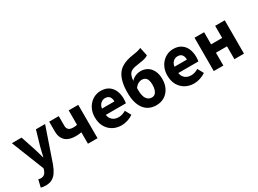

<svg xmlns="http://www.w3.org/2000/svg" viewBox="-44 -1711 3777 2812"><g transform="rotate(-30 1845.0 -305.0)"><path d="M135 222Q109 222 90.5 219Q72 216 55 211L85 87Q93 88 103 91Q113 94 123 94Q165 94 188.5 72.5Q212 51 223 17L232 -14L14 -564H178L260 -317Q273 -278 283.5 -238Q294 -198 306 -157H311Q319 -197 329 -237Q339 -277 349 -317L421 -564H576L379 9Q353 79 321 126Q289 173 245 197.5Q201 222 135 222Z M975 0V-194Q960 -191 946 -189Q932 -187 915.5 -186Q899 -185 875 -185Q808 -185 756 -206.5Q704 -228 674.5 -276.5Q645 -325 645 -402V-564H807V-402Q807 -358 831 -335.5Q855 -313 910 -313Q929 -313 944 -314.5Q959 -316 975 -320V-564H1137V0Z M1540 14Q1459 14 1395 -21.5Q1331 -57 1293 -123Q1255 -189 1255 -282Q1255 -351 1277 -405.5Q1299 -460 1337 -499Q1375 -538 1422.5 -558Q1470 -578 1520 -578Q1600 -578 1653 -543Q1706 -508 1732.5 -447Q1759 -386 1759 -308Q1759 -285 1757 -265.5Q1755 -246 1752 -235H1412Q1419 -193 1440 -165.5Q1461 -138 1491.5 -124.5Q1522 -111 1561 -111Q1594 -111 1623.5 -120.5Q1653 -130 1684 -148L1738 -49Q1696 -20 1643.5 -3Q1591 14 1540 14ZM1410 -343H1621Q1621 -392 1598 -423Q1575 -454 1523 -454Q1497 -454 1473 -441.5Q1449 -429 1432.5 -405Q1416 -381 1410 -343Z M2129 14Q1995 14 1922.5 -82.5Q1850 -179 1850 -352Q1850 -455 1867 -527.5Q1884 -600 1915 -648.5Q1946 -697 1990 -726.5Q2034 -756 2088.5 -773Q2143 -790 2206 -798Q2240 -803 2263 -807.5Q2286 -812 2304.5 -818.5Q2323 -825 2340 -832L2370 -690Q2349 -673 2313 -663Q2277 -653 2240 -648Q2179 -640 2137.5 -631.5Q2096 -623 2070 -605.5Q2044 -588 2029.5 -554.5Q2015 -521 2010 -462.5Q2005 -404 2005 -314Q2005 -215 2037 -166.5Q2069 -118 2127 -118Q2159 -118 2181 -137.5Q2203 -157 2214.5 -192.5Q2226 -228 2226 -275Q2226 -326 2214 -357.5Q2202 -389 2179 -403.5Q2156 -418 2125 -418Q2095 -418 2064 -401.5Q2033 -385 2004 -344L1997 -448Q2028 -491 2074.5 -513.5Q2121 -536 2174 -536Q2234 -536 2283.5 -507Q2333 -478 2363 -419.5Q2393 -361 2393 -275Q2393 -189 2358.5 -123.5Q2324 -58 2264.5 -22Q2205 14 2129 14Z M2766 14Q2685 14 2621 -21.5Q2557 -57 2519 -123Q2481 -189 2481 -282Q2481 -351 2503 -405.5Q2525 -460 2563 -499Q2601 -538 2648.5 -558Q2696 -578 2746 -578Q2826 -578 2879 -543Q2932 -508 2958.5 -447Q2985 -386 2985 -308Q2985 -285 2983 -265.5Q2981 -246 2978 -235H2638Q2645 -193 2666 -165.5Q2687 -138 2717.5 -124.5Q2748 -111 2787 -111Q2820 -111 2849.5 -120.5Q2879 -130 2910 -148L2964 -49Q2922 -20 2869.5 -3Q2817 14 2766 14ZM2636 -343H2847Q2847 -392 2824 -423Q2801 -454 2749 -454Q2723 -454 2699 -441.5Q2675 -429 2658.5 -405Q2642 -381 2636 -343Z M3103 0V-564H3265V-359H3452V-564H3614V0H3452V-217H3265V0Z"/></g></svg>

Font: Noto Sans JP ExtraBold
Style: Regular
Weight: 800
Designer: Ryoko NISHIZUKA  (kana, bopomofo & ideographs); Paul D. Hunt (Latin, Greek & Cyrillic); Sandoll Communications , Soo-you
Foundry: Adobe
Version: Version 2.004-H2;hotconv 1.0.118;makeotfexe 2.5.65603